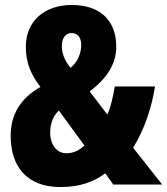

<svg xmlns="http://www.w3.org/2000/svg" viewBox="-20 -743 673 773"><path d="M269 -723C156 -723 84 -655 84 -555C84 -491 104 -443 143 -393C62 -347 23 -282 23 -196C23 -71 90 10 222 10C300 10 354 -9 404 -45L436 0H633L516 -148C562 -223 591 -311 604 -395H442C434 -347 425 -309 412 -282L341 -375C407 -425 448 -482 448 -555C448 -659 385 -723 269 -723ZM268 -610C291 -610 307 -594 307 -562C307 -528 292 -492 264 -470C240 -499 229 -529 229 -556C229 -593 246 -610 268 -610ZM217 -298 320 -157C298 -138 278 -126 247 -126C206 -126 182 -165 182 -206C182 -246 193 -275 217 -298Z"/></svg>

Font: Noto Sans Bengali ExtraCondensed ExtraBold
Style: Regular
Weight: 800
Width: 2
Designer: Joana Ranito - Universal Thirst; Jelle Bosma - Monotype Design Team
Foundry: Universal Thirst ehf.
Version: Version 3.000